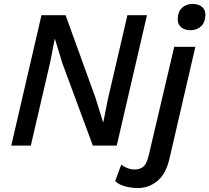

<svg xmlns="http://www.w3.org/2000/svg" viewBox="-20 -737 1060 972"><path d="M37 0 190 -660H312L463 -243L502 -118H503L526 -234L625 -660H724L571 0H450L296 -416L258 -540H257L235 -426L136 0ZM944 -584Q914 -584 896 -600Q878 -616 880 -644Q881 -679 902 -698Q923 -717 955 -717Q986 -717 1003.5 -701.5Q1021 -686 1020 -659Q1018 -622 997 -603Q976 -584 944 -584ZM678 215Q646 215 614 206.5Q582 198 563 180L594 96Q607 107 625 114Q643 121 661 121Q690 121 707 105.5Q724 90 734 45L862 -500H969L838 66Q820 144 776.5 179.5Q733 215 678 215Z"/></svg>

Font: Work Sans Medium
Style: Italic
Weight: 500
Italic angle: -13°
Designer: Wei Huang
Foundry: Wei Huang
Version: Version 2.012; ttfautohint (v1.8.3)